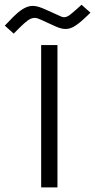

<svg xmlns="http://www.w3.org/2000/svg" viewBox="-96 -793 402 812"><path d="M159.2 -724.6Q167.5 -720.2 174.8 -720.2Q186 -720.2 198 -729Q210 -737.8 227.1 -753.4L249 -772.9L286.6 -739.3L262.7 -716.8Q237.3 -692.9 218.5 -681.6Q199.7 -670.4 180.7 -670.4Q163.6 -670.4 139.2 -681.2L76.2 -710Q68.8 -713.4 62.7 -715.3Q56.6 -717.3 50.3 -717.3Q36.6 -717.3 22.5 -707.3Q8.3 -697.3 -13.2 -675.8L-38.1 -650.9L-75.7 -684.6L-50.8 -710.4Q-20.5 -742.2 1 -755.1Q22.5 -768.1 42.5 -768.1Q55.2 -768.1 68.1 -763.9Q81.1 -759.8 96.2 -752.9ZM147 -602.5V-0.5H78.1V-602.5Z"/></svg>

Font: Vazirmatn RD Light
Style: Regular
Weight: 300
Designer: Saber Rastikerdar
Foundry: Saber Rastikerdar
Version: Version 32.102